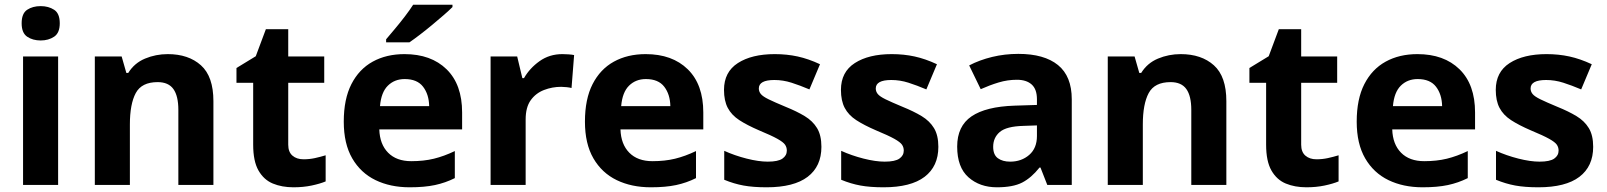

<svg xmlns="http://www.w3.org/2000/svg" viewBox="-20 -786 6829 816"><path d="M153 -760Q186 -760 210 -744.5Q234 -729 234 -687Q234 -646 210 -630Q186 -614 153 -614Q119 -614 95.5 -630Q72 -646 72 -687Q72 -729 95.5 -744.5Q119 -760 153 -760ZM227 -546V0H78V-546Z M693 -556Q781 -556 834 -508.5Q887 -461 887 -356V0H738V-319Q738 -378 717 -407.5Q696 -437 650 -437Q582 -437 557 -390.5Q532 -344 532 -257V0H383V-546H497L517 -476H525Q551 -518 596.5 -537Q642 -556 693 -556Z M1270 -109Q1295 -109 1318 -114Q1341 -119 1364 -126V-15Q1340 -5 1304.5 2.5Q1269 10 1227 10Q1178 10 1139.5 -6Q1101 -22 1078.5 -61.5Q1056 -101 1056 -171V-434H985V-497L1067 -547L1110 -662H1205V-546H1358V-434H1205V-171Q1205 -140 1223 -124.5Q1241 -109 1270 -109Z M1699 -556Q1812 -556 1878 -491.5Q1944 -427 1944 -308V-236H1592Q1594 -173 1629.5 -137Q1665 -101 1728 -101Q1781 -101 1824 -111.5Q1867 -122 1913 -144V-29Q1873 -9 1828.5 0.5Q1784 10 1721 10Q1639 10 1576 -20.5Q1513 -51 1477 -113Q1441 -175 1441 -269Q1441 -365 1473.5 -428.5Q1506 -492 1564 -524Q1622 -556 1699 -556ZM1700 -450Q1657 -450 1628.5 -422Q1600 -394 1595 -335H1804Q1803 -385 1778 -417.5Q1753 -450 1700 -450ZM1903 -756Q1889 -742 1866 -722Q1843 -702 1816.5 -680Q1790 -658 1764.5 -638.5Q1739 -619 1720 -606H1621V-619Q1637 -638 1658.5 -663.5Q1680 -689 1701 -716.5Q1722 -744 1736 -766H1903Z M2370 -556Q2381 -556 2396 -555Q2411 -554 2420 -552L2409 -412Q2402 -414 2388.5 -415.5Q2375 -417 2365 -417Q2327 -417 2292 -403.5Q2257 -390 2235.5 -360Q2214 -330 2214 -278V0H2065V-546H2178L2200 -454H2207Q2231 -496 2273 -526Q2315 -556 2370 -556Z M2724 -556Q2837 -556 2903 -491.5Q2969 -427 2969 -308V-236H2617Q2619 -173 2654.5 -137Q2690 -101 2753 -101Q2806 -101 2849 -111.5Q2892 -122 2938 -144V-29Q2898 -9 2853.5 0.5Q2809 10 2746 10Q2664 10 2601 -20.5Q2538 -51 2502 -113Q2466 -175 2466 -269Q2466 -365 2498.5 -428.5Q2531 -492 2589 -524Q2647 -556 2724 -556ZM2725 -450Q2682 -450 2653.5 -422Q2625 -394 2620 -335H2829Q2828 -385 2803 -417.5Q2778 -450 2725 -450Z M3471 -162Q3471 -79 3412.5 -34.5Q3354 10 3238 10Q3181 10 3140 2.5Q3099 -5 3058 -22V-145Q3102 -125 3153 -112Q3204 -99 3243 -99Q3287 -99 3305.5 -112Q3324 -125 3324 -146Q3324 -160 3316.5 -171Q3309 -182 3284 -196Q3259 -210 3206 -232Q3155 -254 3122 -275.5Q3089 -297 3073 -327.5Q3057 -358 3057 -404Q3057 -480 3116 -518Q3175 -556 3273 -556Q3324 -556 3370 -546Q3416 -536 3465 -513L3420 -406Q3380 -423 3344 -434.5Q3308 -446 3271 -446Q3205 -446 3205 -410Q3205 -397 3213.5 -386.5Q3222 -376 3246.5 -364Q3271 -352 3319 -332Q3366 -313 3400 -292.5Q3434 -272 3452.5 -241.5Q3471 -211 3471 -162Z M3968 -162Q3968 -79 3909.5 -34.5Q3851 10 3735 10Q3678 10 3637 2.5Q3596 -5 3555 -22V-145Q3599 -125 3650 -112Q3701 -99 3740 -99Q3784 -99 3802.5 -112Q3821 -125 3821 -146Q3821 -160 3813.5 -171Q3806 -182 3781 -196Q3756 -210 3703 -232Q3652 -254 3619 -275.5Q3586 -297 3570 -327.5Q3554 -358 3554 -404Q3554 -480 3613 -518Q3672 -556 3770 -556Q3821 -556 3867 -546Q3913 -536 3962 -513L3917 -406Q3877 -423 3841 -434.5Q3805 -446 3768 -446Q3702 -446 3702 -410Q3702 -397 3710.5 -386.5Q3719 -376 3743.5 -364Q3768 -352 3816 -332Q3863 -313 3897 -292.5Q3931 -272 3949.5 -241.5Q3968 -211 3968 -162Z M4308 -557Q4418 -557 4476.5 -509.5Q4535 -462 4535 -364V0H4431L4402 -74H4398Q4363 -30 4324 -10Q4285 10 4217 10Q4144 10 4096 -32.5Q4048 -75 4048 -163Q4048 -250 4109 -291.5Q4170 -333 4292 -337L4387 -340V-364Q4387 -407 4364.5 -427Q4342 -447 4302 -447Q4262 -447 4224 -435.5Q4186 -424 4148 -407L4099 -508Q4143 -531 4196.5 -544Q4250 -557 4308 -557ZM4329 -251Q4257 -249 4229 -225Q4201 -201 4201 -162Q4201 -128 4221 -113.5Q4241 -99 4273 -99Q4321 -99 4354 -127.5Q4387 -156 4387 -208V-253Z M4998 -556Q5086 -556 5139 -508.5Q5192 -461 5192 -356V0H5043V-319Q5043 -378 5022 -407.5Q5001 -437 4955 -437Q4887 -437 4862 -390.5Q4837 -344 4837 -257V0H4688V-546H4802L4822 -476H4830Q4856 -518 4901.5 -537Q4947 -556 4998 -556Z M5575 -109Q5600 -109 5623 -114Q5646 -119 5669 -126V-15Q5645 -5 5609.5 2.5Q5574 10 5532 10Q5483 10 5444.5 -6Q5406 -22 5383.5 -61.5Q5361 -101 5361 -171V-434H5290V-497L5372 -547L5415 -662H5510V-546H5663V-434H5510V-171Q5510 -140 5528 -124.5Q5546 -109 5575 -109Z M6004 -556Q6117 -556 6183 -491.5Q6249 -427 6249 -308V-236H5897Q5899 -173 5934.5 -137Q5970 -101 6033 -101Q6086 -101 6129 -111.5Q6172 -122 6218 -144V-29Q6178 -9 6133.5 0.5Q6089 10 6026 10Q5944 10 5881 -20.5Q5818 -51 5782 -113Q5746 -175 5746 -269Q5746 -365 5778.5 -428.5Q5811 -492 5869 -524Q5927 -556 6004 -556ZM6005 -450Q5962 -450 5933.5 -422Q5905 -394 5900 -335H6109Q6108 -385 6083 -417.5Q6058 -450 6005 -450Z M6751 -162Q6751 -79 6692.5 -34.5Q6634 10 6518 10Q6461 10 6420 2.5Q6379 -5 6338 -22V-145Q6382 -125 6433 -112Q6484 -99 6523 -99Q6567 -99 6585.5 -112Q6604 -125 6604 -146Q6604 -160 6596.5 -171Q6589 -182 6564 -196Q6539 -210 6486 -232Q6435 -254 6402 -275.5Q6369 -297 6353 -327.5Q6337 -358 6337 -404Q6337 -480 6396 -518Q6455 -556 6553 -556Q6604 -556 6650 -546Q6696 -536 6745 -513L6700 -406Q6660 -423 6624 -434.5Q6588 -446 6551 -446Q6485 -446 6485 -410Q6485 -397 6493.5 -386.5Q6502 -376 6526.5 -364Q6551 -352 6599 -332Q6646 -313 6680 -292.5Q6714 -272 6732.5 -241.5Q6751 -211 6751 -162Z"/></svg>

Font: Noto Sans Gujarati UI
Style: Bold
Weight: 700
Designer: Jelle Bosma - Monotype Design Team, Universal Thirst
Foundry: Monotype Imaging Inc.
Version: Version 2.106; ttfautohint (v1.8.4.7-5d5b)